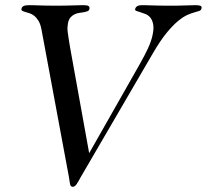

<svg xmlns="http://www.w3.org/2000/svg" viewBox="-20 -700 793 736"><path d="M321.8 -112.8 514.6 -452.1Q532.7 -483.9 546.1 -512.2Q559.6 -540.5 564.9 -565.9Q570.3 -591.3 567.1 -607.2Q564 -623 556.2 -632.6Q548.3 -642.1 537.8 -646.2Q527.3 -650.4 518.1 -653.1Q508.8 -655.8 502.9 -658Q497.1 -660.2 498 -665Q499.5 -671.9 505.4 -676Q511.2 -680.2 526.4 -680.2Q533.2 -680.2 542.2 -679.9Q551.3 -679.7 564 -679.2Q576.7 -678.7 593.8 -678.5Q610.8 -678.2 633.8 -678.2Q668.9 -678.2 692.1 -679.2Q715.3 -680.2 729.5 -680.2Q739.7 -680.2 747.1 -678.2Q754.4 -676.3 752.4 -668Q751 -660.6 744.1 -658.2Q737.3 -655.8 726.1 -652.8Q714.8 -649.9 699 -643.1Q683.1 -636.2 663.1 -619.9Q643.1 -603.5 619.1 -574.5Q595.2 -545.4 567.4 -498L290 -22Q281.7 -6.3 274.4 4.9Q267.1 16.1 258.8 16.1Q250.5 16.1 248.3 4.9Q246.1 -6.3 244.1 -22L139.2 -585.9Q135.3 -607.4 127.7 -619.9Q120.1 -632.3 111.1 -639.4Q102.1 -646.5 92.8 -649.4Q83.5 -652.3 76.4 -654.3Q69.3 -656.2 65.2 -658.7Q61 -661.1 62.5 -667Q63.5 -672.9 69.8 -676.5Q76.2 -680.2 91.3 -680.2Q100.1 -680.2 110.1 -679.9Q120.1 -679.7 132.3 -679.2Q144.5 -678.7 160.4 -678.5Q176.3 -678.2 196.8 -678.2Q212.9 -678.2 228.8 -678.5Q244.6 -678.7 258.3 -679.2Q272 -679.7 283 -679.9Q293.9 -680.2 300.3 -680.2Q315.4 -680.2 319.8 -676.5Q324.2 -672.9 322.8 -666Q321.8 -659.7 315.9 -657.2Q310.1 -654.8 302 -653.3Q293.9 -651.9 284.4 -650.6Q274.9 -649.4 266.1 -645.3Q257.3 -641.1 250.5 -633.5Q243.7 -626 240.7 -611.8Q239.3 -604 238.8 -596.4Q238.3 -588.9 239.3 -578.9Q240.2 -568.8 242.7 -554.7Q245.1 -540.5 248.5 -519Z"/></svg>

Font: XB Zar
Style: Italic
Weight: 400
Italic angle: -12°
Designer: Behnam
Foundry: Irmug
Version: Version 8.005 2009